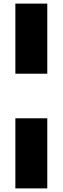

<svg xmlns="http://www.w3.org/2000/svg" viewBox="-20 -828 348 1068"><path d="M65.5 -418V-808H243V-418ZM65.5 220V-170H243V220Z"/></svg>

Font: Encode Sans SC SemiExpanded ExtraBold
Style: Regular
Weight: 800
Width: 6
Designer: Multiple Designers
Foundry: Impallari Type
Version: Version 3.002